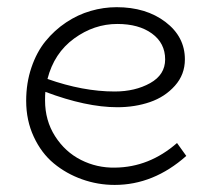

<svg xmlns="http://www.w3.org/2000/svg" viewBox="-20 -503 592 537"><path d="M475.1 -103 501 -66.9Q409.7 14.2 300.8 14.2Q253.4 14.2 209.5 -1.5Q165.5 -17.1 130.6 -45.9Q95.7 -74.7 74.5 -120.4Q53.2 -166 53.2 -221.2Q53.2 -271 67.9 -314.2Q82.5 -357.4 107.4 -387.9Q132.3 -418.5 164.8 -440.2Q197.3 -461.9 233.4 -472.4Q269.5 -482.9 306.2 -482.9Q388.2 -482.9 442.6 -441.7Q497.1 -400.4 497.1 -336.9Q497.1 -294.4 469.2 -263.2Q441.4 -231.9 399.4 -217.5Q357.4 -203.1 308.1 -203.1Q221.2 -203.1 106.9 -246.1Q106 -238.3 106 -222.2Q106 -166 134 -122.1Q162.1 -78.1 206.5 -55.7Q251 -33.2 301.8 -34.2Q397.5 -35.2 475.1 -103ZM308.1 -436Q243.2 -436 187.3 -395.3Q131.3 -354.5 112.8 -282.2Q211.9 -247.1 300.8 -247.1Q357.9 -247.1 399.9 -270.5Q441.9 -293.9 441.9 -336.9Q441.9 -382.3 405 -409.2Q368.2 -436 308.1 -436Z"/></svg>

Font: BioRhyme Light
Style: Regular
Weight: 300
Designer: Aoife Mooney
Foundry: Aoife Mooney Type
Version: Version 1.500;PS 001.500;hotconv 1.0.88;makeotf.lib2.5.64775